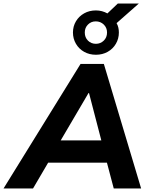

<svg xmlns="http://www.w3.org/2000/svg" viewBox="-62 -1067 855 1087"><path d="M-42 0 394 -705H526L737 0H582L532 -189L581 -146H171L234 -186L125 0ZM439 -540 264 -242 243 -272H550L520 -240L442 -540ZM481 -757Q444 -757 414.5 -773.5Q385 -790 368 -819Q351 -848 351 -883Q351 -918 368 -946.5Q385 -975 414.5 -991.5Q444 -1008 481 -1008Q499 -1008 515.5 -1003.5Q532 -999 546 -991L605 -1047H724L598 -936Q605 -924 608 -910.5Q611 -897 611 -883Q611 -848 594 -819Q577 -790 547.5 -773.5Q518 -757 481 -757ZM481 -819Q507 -819 525.5 -837Q544 -855 544 -883Q544 -910 525.5 -928Q507 -946 480 -946Q454 -946 436 -928Q418 -910 418 -883Q418 -855 436 -837Q454 -819 481 -819Z"/></svg>

Font: Nunito Sans 10pt ExtraBold
Style: Italic
Weight: 800
Italic angle: -9°
Designer: Vernon Adams
Foundry: Vernon Adams
Version: Version 3.101;gftools[0.9.27]